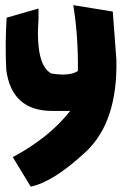

<svg xmlns="http://www.w3.org/2000/svg" viewBox="-20 -527 465 733"><path d="M410.6 -482.9 424.3 -299.3Q429.7 -61 306.9 53.2Q184.1 167.5 97.2 185.5L28.8 72.8Q168 -1.5 248 -103.5H180.7Q24.4 -103 3.9 -260.7Q-1 -361.3 5.4 -459.5L127 -494.6V-455.6Q114.7 -279.8 175.3 -246.6Q246.1 -234.9 277.3 -255.9Q279.3 -386.2 259.8 -507.3Z"/></svg>

Font: Lapsus Pro (theguybrush.com)
Style: Bold
Weight: 700
Designer: Jose Roses
Version: Version 1.00 February 9, 2018, initial release